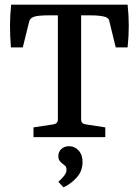

<svg xmlns="http://www.w3.org/2000/svg" viewBox="-20 -590 597 826"><path d="M124 0V-42L210 -55Q229 -58 229 -76V-524H190Q169 -524 151 -522.5Q133 -521 124 -517Q108 -511 105 -495L78 -386H27Q23 -435 23 -479Q23 -523 28 -570H529Q534 -523 534 -479Q534 -435 529 -386H478L451 -496Q450 -505 445.5 -509.5Q441 -514 434 -517Q411 -524 368 -524H329V-76Q329 -58 348 -55L433 -42V0ZM335 108Q335 145 311 172.5Q287 200 253 216L231 192Q244 181 255 167.5Q266 154 266 141Q266 128 260.5 123.5Q255 119 250 115Q243 110 237 102.5Q231 95 231 81Q231 63 244 51Q257 39 277 39Q302 39 319 58.5Q336 78 335 108Z"/></svg>

Font: Yrsa Medium
Style: Regular
Weight: 500
Designer: Anna Giedrys (Yrsa+Rasa design), David Brezina (Yrsa art-direction, Rasa art-direction, design)
Foundry: Rosetta Type Foundry
Version: Version 2.004